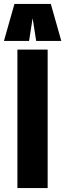

<svg xmlns="http://www.w3.org/2000/svg" viewBox="-63 -951 330 971"><path d="M25 0V-700H178V0ZM-43 -744 10 -931H194L247 -744H120L102 -859L84 -744Z"/></svg>

Font: Georama ExtraCondensed ExtraBold
Style: Regular
Weight: 800
Width: 2
Designer: Jean-Baptiste Levee
Foundry: Production Type
Version: Version 1.000